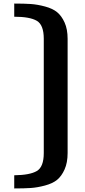

<svg xmlns="http://www.w3.org/2000/svg" viewBox="-20 -911 480 1079"><path d="M360 -693V-51Q360 3 343 41Q326 79 301 99.5Q276 120 233 131.5Q190 143 153 145.5Q116 148 60 148V74Q148 73 187 50Q226 27 226 -51V-693Q226 -771 187 -794Q148 -817 60 -817V-891Q116 -891 153 -888.5Q190 -886 233 -874.5Q276 -863 301 -842.5Q326 -822 343 -784.5Q360 -747 360 -693Z"/></svg>

Font: Aneo
Style: Regular
Weight: 400
Designer: Anastasios Pappas
Foundry: Anastasios Pappas
Version: Version 1.000